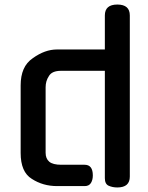

<svg xmlns="http://www.w3.org/2000/svg" viewBox="-20 -820 653 846"><path d="M442 -508H249Q208 -508 195 -484Q181 -463 181 -435V-147Q181 -121 197 -107.5Q213 -94 250 -94H353Q389 -94 389 -47Q389 -27 380.5 -13.5Q372 0 353 0H232Q169 0 120 -32Q71 -62 71 -146V-444Q71 -485 84 -515Q97 -545 125 -564Q178 -602 231 -602H442V-752Q442 -800 497 -800Q552 -800 552 -752V-42Q552 6 497 6Q476 6 459 -1.5Q442 -9 442 -35Z"/></svg>

Font: Gugi
Style: Regular
Weight: 400
Designer: HBKIM, TJKIM
Foundry: TAE System & Typefaces Co.
Version: Version 3.00